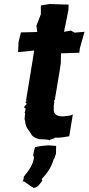

<svg xmlns="http://www.w3.org/2000/svg" viewBox="-20 -683 440 954"><path d="M228 14 231 10C241 8 237 9 245 5C248 10 248 4 253 1C281 2 302 -2 324 -6L342 -115C329 -105 308 -108 298 -105C267 -103 246 -113 247 -139C247 -144 248 -151 247 -158L250 -175L248 -184L252 -185L275 -323L282 -369L283 -418L374 -421L377 -444L400 -525L351 -521L332 -531L298 -525L310 -583L320 -634L321 -661L322 -660L227 -663L183 -656V-612L161 -556L165 -524L84 -522L72 -473L70 -424L150 -432L109 -181L118 -186L106 -175L113 -167L101 -154V-146C104 -145 111 -145 107 -142C107 -138 104 -126 102 -124C110 -117 97 -96 105 -82C106 -46 127 -35 138 -11C148 0 164 6 175 8C188 11 206 7 228 14ZM91 219 99 218 130 240 148 251C171 246 175 234 192 212C189 221 190 208 187 207C214 177 232 156 247 108C254 101 252 93 258 83L259 42L220 39L180 43L154 48C149 67 146 78 145 91C146 92 147 93 149 98C144 135 126 161 99 194C96 200 100 210 91 219Z"/></svg>

Font: Asimov Print
Style: DIt
Weight: 250
Width: 0
Designer: Google
Version: Version 2.000980: 2014